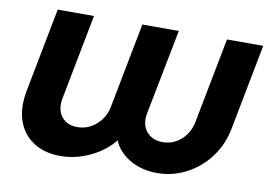

<svg xmlns="http://www.w3.org/2000/svg" viewBox="-76 -821 1331 954"><g transform="rotate(10 589.5 -344.0)"><path d="M768 13Q690 13 630.5 -22Q571 -57 548 -113Q504 -57 431 -22Q358 13 280 13Q211 13 159.5 -14.5Q108 -42 80.5 -92Q53 -142 53 -207Q53 -238 59 -271L142 -701H325L242 -271Q239 -255 239 -241Q239 -197 266 -170Q293 -143 338 -143Q392 -143 433.5 -179Q475 -215 486 -271L569 -701H753L669 -271Q666 -256 666 -242Q666 -198 694.5 -170.5Q723 -143 769 -143Q822 -143 862 -178.5Q902 -214 913 -271L996 -701H1179L1096 -271Q1081 -189 1033.5 -124.5Q986 -60 916.5 -23.5Q847 13 768 13Z"/></g></svg>

Font: TypoPRO Montserrat Alternates
Style: Bold Italic
Weight: 700
Italic angle: -11.3°
Designer: Julieta Ulanovsky
Foundry: Julieta Ulanovsky
Version: Version 6.001